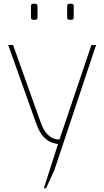

<svg xmlns="http://www.w3.org/2000/svg" viewBox="-20 -772 559 1029"><path d="M215 237 291 0Q281 -1 259.5 -7.5Q238 -14 215 -37Q192 -60 174 -110L24 -531H50L198 -116Q212 -77 229 -58Q246 -39 262 -32Q278 -25 288.5 -25Q299 -25 299 -25L470 -531H495L272 138L227 237ZM352 -666Q340 -666 340 -678V-740Q340 -752 352 -752H363Q369 -752 372 -748.5Q375 -745 375 -740V-678Q375 -666 363 -666ZM158 -666Q146 -666 146 -678V-740Q146 -752 158 -752H169Q175 -752 178 -748.5Q181 -745 181 -740V-678Q181 -666 169 -666Z"/></svg>

Font: Exo Thin Thin
Style: Regular
Weight: 250
Version: Version 2.000